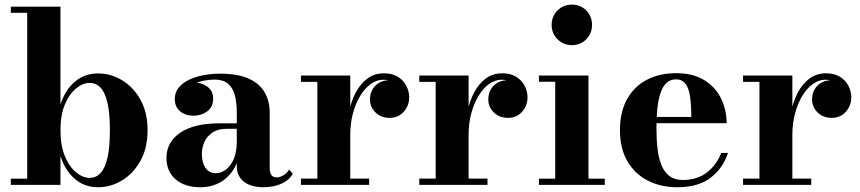

<svg xmlns="http://www.w3.org/2000/svg" viewBox="-20 -778 3620 808"><path d="M393 10Q335.5 10 294.8 -25.2Q254 -60.5 234.5 -121.5V0H25.5V-26H94.5V-724H25.5V-750H234.5V-338Q254 -399 294.8 -434Q335.5 -469 393 -469Q446 -469 493.5 -440.5Q541 -412 571 -358.5Q601 -305 601 -230Q601 -155 571 -101.2Q541 -47.5 493.5 -18.8Q446 10 393 10ZM357 -29.5Q384.5 -29.5 403.5 -50.2Q422.5 -71 432.5 -115.2Q442.5 -159.5 442.5 -230Q442.5 -300.5 432.5 -344.5Q422.5 -388.5 403.5 -408.8Q384.5 -429 357 -429Q328.5 -429 300 -405.8Q271.5 -382.5 253 -338.2Q234.5 -294 234.5 -230Q234.5 -166 253 -121Q271.5 -76 300 -52.8Q328.5 -29.5 357 -29.5Z M1087.5 10Q1055.5 10 1030.5 0.2Q1005.5 -9.5 991 -29.2Q976.5 -49 976.5 -79.5V-304.5Q976.5 -340.5 969.5 -372.2Q962.5 -404 942.2 -423.5Q922 -443 882 -443Q862 -443 839 -438.8Q816 -434.5 795.5 -424.8Q775 -415 761.8 -399.5Q748.5 -384 748.5 -361H716.5Q716.5 -392.5 740 -411.8Q763.5 -431 795 -431Q827.5 -431 852.2 -413.5Q877 -396 877 -363Q877 -327.5 851.8 -309.2Q826.5 -291 795 -291Q760.5 -291 738 -309.8Q715.5 -328.5 715.5 -361Q715.5 -389 732 -409.2Q748.5 -429.5 776 -442.5Q803.5 -455.5 837.2 -461.8Q871 -468 905 -468Q981.5 -468 1027.5 -446.8Q1073.5 -425.5 1094.2 -388.5Q1115 -351.5 1115 -304.5V-71.5Q1115 -54.5 1121 -43Q1127 -31.5 1145.5 -31.5Q1156.5 -31.5 1172 -39.8Q1187.5 -48 1196.5 -64.5L1212 -47Q1198 -20.5 1165.2 -5.2Q1132.5 10 1087.5 10ZM823 10Q758 10 719.2 -23.2Q680.5 -56.5 680.5 -113.5Q680.5 -180.5 738.8 -219.8Q797 -259 903.5 -259H1023V-236H935Q897 -236 873.8 -220Q850.5 -204 840 -180Q829.5 -156 829.5 -131Q829.5 -107 836.2 -88.5Q843 -70 856 -59.5Q869 -49 888.5 -49Q909 -49 929.2 -63.2Q949.5 -77.5 963 -107Q976.5 -136.5 976.5 -182.5H993Q993 -124.5 971.8 -81.2Q950.5 -38 912.2 -14Q874 10 823 10Z M1439 -210.5Q1439 -260 1448.5 -306.2Q1458 -352.5 1477.5 -389.2Q1497 -426 1526.5 -447.8Q1556 -469.5 1596 -469.5Q1631 -469.5 1654.5 -454.8Q1678 -440 1690 -416.8Q1702 -393.5 1702 -368.5Q1702 -333.5 1679.2 -307.8Q1656.5 -282 1619.5 -282Q1583.5 -282 1560.2 -304.8Q1537 -327.5 1537 -359Q1537 -395 1560 -417.8Q1583 -440.5 1619.5 -440.5Q1643 -440.5 1661.2 -430.5Q1679.5 -420.5 1690.2 -404Q1701 -387.5 1701 -368.5H1674.5Q1674.5 -388.5 1664.2 -405.2Q1654 -422 1635.5 -432.2Q1617 -442.5 1593 -442.5Q1565.5 -442.5 1540.2 -424.5Q1515 -406.5 1495.8 -374.5Q1476.5 -342.5 1465.2 -300.5Q1454 -258.5 1454 -210.5ZM1454 -460V-26.5H1533.5V0H1246.5V-26.5H1315.5V-433.5H1246.5V-460Z M1937 -210.5Q1937 -260 1946.5 -306.2Q1956 -352.5 1975.5 -389.2Q1995 -426 2024.5 -447.8Q2054 -469.5 2094 -469.5Q2129 -469.5 2152.5 -454.8Q2176 -440 2188 -416.8Q2200 -393.5 2200 -368.5Q2200 -333.5 2177.2 -307.8Q2154.5 -282 2117.5 -282Q2081.5 -282 2058.2 -304.8Q2035 -327.5 2035 -359Q2035 -395 2058 -417.8Q2081 -440.5 2117.5 -440.5Q2141 -440.5 2159.2 -430.5Q2177.5 -420.5 2188.2 -404Q2199 -387.5 2199 -368.5H2172.5Q2172.5 -388.5 2162.2 -405.2Q2152 -422 2133.5 -432.2Q2115 -442.5 2091 -442.5Q2063.5 -442.5 2038.2 -424.5Q2013 -406.5 1993.8 -374.5Q1974.5 -342.5 1963.2 -300.5Q1952 -258.5 1952 -210.5ZM1952 -460V-26.5H2031.5V0H1744.5V-26.5H1813.5V-433.5H1744.5V-460Z M2386.5 -588Q2351 -588 2326.2 -612.8Q2301.5 -637.5 2301.5 -673Q2301.5 -709.5 2326.2 -734Q2351 -758.5 2386.5 -758.5Q2423 -758.5 2447.2 -734Q2471.5 -709.5 2471.5 -673Q2471.5 -637.5 2447.2 -612.8Q2423 -588 2386.5 -588ZM2456.5 -460V-26H2525V0H2248V-26H2316.5V-434H2248V-460Z M2830 10Q2761 10 2706.5 -17.8Q2652 -45.5 2620.5 -99Q2589 -152.5 2589 -230Q2589 -307.5 2619 -361Q2649 -414.5 2702.2 -442.2Q2755.5 -470 2825 -470Q2898 -470 2945.2 -440Q2992.5 -410 3015.2 -362Q3038 -314 3038 -259.5H2655.5V-286H2889.5Q2889 -314.5 2887.2 -342.5Q2885.5 -370.5 2879.5 -393.5Q2873.5 -416.5 2860.5 -430.2Q2847.5 -444 2825 -444Q2800 -444 2784 -428.2Q2768 -412.5 2759 -384.8Q2750 -357 2746.2 -320Q2742.5 -283 2742.5 -240Q2742.5 -191.5 2747.2 -151.2Q2752 -111 2764.2 -81.8Q2776.5 -52.5 2798.2 -36.5Q2820 -20.5 2853.5 -20.5Q2914 -20.5 2955.2 -52.5Q2996.5 -84.5 3015 -134.5H3043.5Q3024 -72.5 2972 -31.2Q2920 10 2830 10Z M3299.5 -210.5Q3299.5 -260 3309 -306.2Q3318.5 -352.5 3338 -389.2Q3357.5 -426 3387 -447.8Q3416.5 -469.5 3456.5 -469.5Q3491.5 -469.5 3515 -454.8Q3538.5 -440 3550.5 -416.8Q3562.5 -393.5 3562.5 -368.5Q3562.5 -333.5 3539.8 -307.8Q3517 -282 3480 -282Q3444 -282 3420.8 -304.8Q3397.5 -327.5 3397.5 -359Q3397.5 -395 3420.5 -417.8Q3443.5 -440.5 3480 -440.5Q3503.5 -440.5 3521.8 -430.5Q3540 -420.5 3550.8 -404Q3561.5 -387.5 3561.5 -368.5H3535Q3535 -388.5 3524.8 -405.2Q3514.5 -422 3496 -432.2Q3477.5 -442.5 3453.5 -442.5Q3426 -442.5 3400.8 -424.5Q3375.5 -406.5 3356.2 -374.5Q3337 -342.5 3325.8 -300.5Q3314.5 -258.5 3314.5 -210.5ZM3314.5 -460V-26.5H3394V0H3107V-26.5H3176V-433.5H3107V-460Z"/></svg>

Font: Bodoni Moda 9pt
Style: Bold
Weight: 700
Designer: Owen Earl
Foundry: indestructible type
Version: Version 2.005